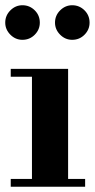

<svg xmlns="http://www.w3.org/2000/svg" viewBox="-21 -713 362 733"><path d="M101 -15V-434H239V-15ZM20 0V-30H304V0ZM20 -420V-450H239V-420ZM254.6 -561Q228 -561 208.5 -580.7Q189 -600.3 189 -626.6Q189 -654 208.7 -673.5Q228.3 -693 254.6 -693Q282 -693 301.5 -673.7Q321 -654.4 321 -626.6Q321 -600 301.7 -580.5Q282.4 -561 254.6 -561ZM64.6 -561Q38 -561 18.5 -580.7Q-1 -600.3 -1 -626.6Q-1 -654 18.7 -673.5Q38.3 -693 64.6 -693Q92 -693 111.5 -673.7Q131 -654.4 131 -626.6Q131 -600 111.7 -580.5Q92.4 -561 64.6 -561Z"/></svg>

Font: Libre Bodoni
Style: Regular
Weight: 400
Designer: Pablo Impallari, Rodrigo Fuenzalida
Foundry: Impallari Type
Version: Version 2.005;gftools[0.9.23]